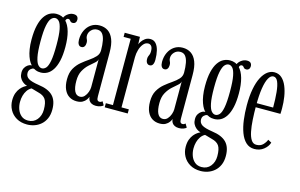

<svg xmlns="http://www.w3.org/2000/svg" viewBox="-97 -804 2031 1302"><g transform="rotate(15 918.0 -153.5)"><path d="M163.5 249Q120.5 249 89.2 230.8Q58 212.5 41.5 182Q25 151.5 25 116Q25 86 33 64.8Q41 43.5 52.8 29.5Q64.5 15.5 76.8 7.2Q89 -1 97 -4Q92.5 -5 82.8 -9.5Q73 -14 62.5 -23Q52 -32 44.5 -46.5Q37 -61 37 -81.5Q37 -102 45.2 -116Q53.5 -130 64.8 -137.5Q76 -145 85 -146Q87 -146 89.8 -146.2Q92.5 -146.5 93 -146Q86.5 -152 78.2 -165Q70 -178 62.2 -199Q54.5 -220 49.8 -249.2Q45 -278.5 45 -316Q45 -375.5 54.8 -416Q64.5 -456.5 81.5 -481.2Q98.5 -506 120.2 -516.8Q142 -527.5 165 -527.5Q204 -527.5 229.5 -502.5Q255 -477.5 267.5 -432.2Q280 -387 280 -325.5Q280 -269 270.8 -228.8Q261.5 -188.5 245.2 -163.5Q229 -138.5 207.8 -127Q186.5 -115.5 162.5 -115.5Q140.5 -115.5 128.2 -121Q116 -126.5 114 -128Q113.5 -128 112.5 -128.2Q111.5 -128.5 110 -128.5Q100.5 -128.5 89 -118Q77.5 -107.5 77.5 -90Q77.5 -65.5 98.2 -52Q119 -38.5 172.5 -30.5Q240 -21.5 272.2 11.2Q304.5 44 304.5 107Q304.5 143.5 292.5 170.2Q280.5 197 260.2 214.5Q240 232 215 240.5Q190 249 163.5 249ZM163.5 221.5Q202.5 221.5 225.8 193Q249 164.5 249 122.5Q249 72.5 233.8 50Q218.5 27.5 182.5 19Q171.5 16 161.5 13Q151.5 10 143.5 7.8Q135.5 5.5 131 4.5Q113.5 14 102 30.8Q90.5 47.5 84.8 68.5Q79 89.5 79 113Q79 140 88 164.8Q97 189.5 115.8 205.5Q134.5 221.5 163.5 221.5ZM162.5 -145Q178 -145 190.8 -158.8Q203.5 -172.5 211 -211Q218.5 -249.5 218.5 -323.5Q218.5 -395 211 -432.5Q203.5 -470 191.2 -484Q179 -498 164 -498Q149 -498 136 -484Q123 -470 115 -431.8Q107 -393.5 107 -320.5Q107 -248 115 -210.2Q123 -172.5 135.8 -158.8Q148.5 -145 162.5 -145ZM208 -495.5Q212 -522.5 232.8 -539.2Q253.5 -556 276 -556Q294.5 -556 302.5 -547.5Q310.5 -539 310.5 -524.5Q310.5 -512 303.5 -504.2Q296.5 -496.5 284.5 -496.5Q275 -496.5 270 -501.2Q265 -506 261.5 -510.8Q258 -515.5 250 -515.5Q243 -515.5 238 -509.8Q233 -504 233 -494Z M447.5 10Q418.5 10 395.8 -4Q373 -18 360 -46.8Q347 -75.5 347 -118Q347 -164.5 364.5 -195Q382 -225.5 407.8 -246.8Q433.5 -268 459.2 -285.5Q485 -303 502.2 -321.8Q519.5 -340.5 519.5 -367Q519.5 -405 514 -434.2Q508.5 -463.5 495.5 -479.8Q482.5 -496 460 -496Q434.5 -496 417.8 -478.5Q401 -461 401 -438.5Q401 -427.5 404 -421Q407 -414.5 409.5 -407.8Q412 -401 412 -390Q412 -374.5 405 -364.2Q398 -354 384 -354Q370.5 -354 363.2 -366Q356 -378 356 -398.5Q356 -434.5 370 -464Q384 -493.5 409.2 -510.5Q434.5 -527.5 468 -527.5Q501.5 -527.5 526.5 -511Q551.5 -494.5 565.5 -459.2Q579.5 -424 579.5 -366V-61Q579.5 -41 584.2 -34Q589 -27 598 -27Q605.5 -27 610.8 -30Q616 -33 618.5 -36L633.5 -11Q628 -4.5 613.8 0.8Q599.5 6 582 6Q565 6 552.5 0Q540 -6 533.2 -16.8Q526.5 -27.5 525.5 -42.5Q522.5 -33 513.8 -20.5Q505 -8 489 1Q473 10 447.5 10ZM461 -26Q480 -26 493 -40.2Q506 -54.5 512.8 -74Q519.5 -93.5 519.5 -108.5V-305.5Q518.5 -291.5 501.8 -277.2Q485 -263 464 -244Q443 -225 427 -196.2Q411 -167.5 411 -124Q411 -76.5 423.5 -51.2Q436 -26 461 -26Z M643.5 0V-29H693.5V-494.5H643.5V-523.5H750.5L752.5 -471Q753.5 -476.5 762.2 -490.2Q771 -504 786.5 -515.8Q802 -527.5 824 -527.5Q848 -527.5 863 -510.5Q878 -493.5 885 -464.8Q892 -436 892 -400.5Q892 -377.5 884.8 -365.8Q877.5 -354 863.5 -354Q851 -354 843.5 -364Q836 -374 836 -392.5Q836 -403.5 839.2 -410.8Q842.5 -418 845.5 -426.2Q848.5 -434.5 848.5 -448Q848.5 -472.5 839.8 -483.5Q831 -494.5 817.5 -494.5Q798 -494.5 783.5 -477.2Q769 -460 761.2 -434Q753.5 -408 753.5 -381.5V-29H805V0Z M1030.5 10Q1001.5 10 978.8 -4Q956 -18 943 -46.8Q930 -75.5 930 -118Q930 -164.5 947.5 -195Q965 -225.5 990.8 -246.8Q1016.5 -268 1042.2 -285.5Q1068 -303 1085.2 -321.8Q1102.5 -340.5 1102.5 -367Q1102.5 -405 1097 -434.2Q1091.5 -463.5 1078.5 -479.8Q1065.5 -496 1043 -496Q1017.5 -496 1000.8 -478.5Q984 -461 984 -438.5Q984 -427.5 987 -421Q990 -414.5 992.5 -407.8Q995 -401 995 -390Q995 -374.5 988 -364.2Q981 -354 967 -354Q953.5 -354 946.2 -366Q939 -378 939 -398.5Q939 -434.5 953 -464Q967 -493.5 992.2 -510.5Q1017.5 -527.5 1051 -527.5Q1084.5 -527.5 1109.5 -511Q1134.5 -494.5 1148.5 -459.2Q1162.5 -424 1162.5 -366V-61Q1162.5 -41 1167.2 -34Q1172 -27 1181 -27Q1188.5 -27 1193.8 -30Q1199 -33 1201.5 -36L1216.5 -11Q1211 -4.5 1196.8 0.8Q1182.5 6 1165 6Q1148 6 1135.5 0Q1123 -6 1116.2 -16.8Q1109.5 -27.5 1108.5 -42.5Q1105.5 -33 1096.8 -20.5Q1088 -8 1072 1Q1056 10 1030.5 10ZM1044 -26Q1063 -26 1076 -40.2Q1089 -54.5 1095.8 -74Q1102.5 -93.5 1102.5 -108.5V-305.5Q1101.5 -291.5 1084.8 -277.2Q1068 -263 1047 -244Q1026 -225 1010 -196.2Q994 -167.5 994 -124Q994 -76.5 1006.5 -51.2Q1019 -26 1044 -26Z M1381.5 249Q1338.5 249 1307.2 230.8Q1276 212.5 1259.5 182Q1243 151.5 1243 116Q1243 86 1251 64.8Q1259 43.5 1270.8 29.5Q1282.5 15.5 1294.8 7.2Q1307 -1 1315 -4Q1310.5 -5 1300.8 -9.5Q1291 -14 1280.5 -23Q1270 -32 1262.5 -46.5Q1255 -61 1255 -81.5Q1255 -102 1263.2 -116Q1271.5 -130 1282.8 -137.5Q1294 -145 1303 -146Q1305 -146 1307.8 -146.2Q1310.5 -146.5 1311 -146Q1304.5 -152 1296.2 -165Q1288 -178 1280.2 -199Q1272.5 -220 1267.8 -249.2Q1263 -278.5 1263 -316Q1263 -375.5 1272.8 -416Q1282.5 -456.5 1299.5 -481.2Q1316.5 -506 1338.2 -516.8Q1360 -527.5 1383 -527.5Q1422 -527.5 1447.5 -502.5Q1473 -477.5 1485.5 -432.2Q1498 -387 1498 -325.5Q1498 -269 1488.8 -228.8Q1479.5 -188.5 1463.2 -163.5Q1447 -138.5 1425.8 -127Q1404.5 -115.5 1380.5 -115.5Q1358.5 -115.5 1346.2 -121Q1334 -126.5 1332 -128Q1331.5 -128 1330.5 -128.2Q1329.5 -128.5 1328 -128.5Q1318.5 -128.5 1307 -118Q1295.5 -107.5 1295.5 -90Q1295.5 -65.5 1316.2 -52Q1337 -38.5 1390.5 -30.5Q1458 -21.5 1490.2 11.2Q1522.5 44 1522.5 107Q1522.5 143.5 1510.5 170.2Q1498.5 197 1478.2 214.5Q1458 232 1433 240.5Q1408 249 1381.5 249ZM1381.5 221.5Q1420.5 221.5 1443.8 193Q1467 164.5 1467 122.5Q1467 72.5 1451.8 50Q1436.5 27.5 1400.5 19Q1389.5 16 1379.5 13Q1369.5 10 1361.5 7.8Q1353.5 5.5 1349 4.5Q1331.5 14 1320 30.8Q1308.5 47.5 1302.8 68.5Q1297 89.5 1297 113Q1297 140 1306 164.8Q1315 189.5 1333.8 205.5Q1352.5 221.5 1381.5 221.5ZM1380.5 -145Q1396 -145 1408.8 -158.8Q1421.5 -172.5 1429 -211Q1436.5 -249.5 1436.5 -323.5Q1436.5 -395 1429 -432.5Q1421.5 -470 1409.2 -484Q1397 -498 1382 -498Q1367 -498 1354 -484Q1341 -470 1333 -431.8Q1325 -393.5 1325 -320.5Q1325 -248 1333 -210.2Q1341 -172.5 1353.8 -158.8Q1366.5 -145 1380.5 -145ZM1426 -495.5Q1430 -522.5 1450.8 -539.2Q1471.5 -556 1494 -556Q1512.5 -556 1520.5 -547.5Q1528.5 -539 1528.5 -524.5Q1528.5 -512 1521.5 -504.2Q1514.5 -496.5 1502.5 -496.5Q1493 -496.5 1488 -501.2Q1483 -506 1479.5 -510.8Q1476 -515.5 1468 -515.5Q1461 -515.5 1456 -509.8Q1451 -504 1451 -494Z M1695.5 10.5Q1660.5 10.5 1636.2 -12.2Q1612 -35 1597.5 -74Q1583 -113 1576.8 -162Q1570.5 -211 1570.5 -263Q1570.5 -328.5 1580 -378.2Q1589.5 -428 1606.8 -461Q1624 -494 1646.5 -510.8Q1669 -527.5 1695 -527.5Q1725.5 -527.5 1746.8 -508.2Q1768 -489 1781.2 -456.8Q1794.5 -424.5 1800.8 -385Q1807 -345.5 1807 -305Q1807 -295 1806.8 -285Q1806.5 -275 1806 -265.5H1625V-294H1747Q1747 -355 1742.5 -401Q1738 -447 1726.8 -472.8Q1715.5 -498.5 1695 -498.5Q1676 -498.5 1661.8 -473.2Q1647.5 -448 1639.8 -398.8Q1632 -349.5 1632 -277Q1632 -225.5 1634.8 -179.2Q1637.5 -133 1644.8 -97.2Q1652 -61.5 1665.5 -41Q1679 -20.5 1701 -20.5Q1731.5 -20.5 1748.5 -38.8Q1765.5 -57 1771.5 -74.5L1796.5 -61Q1788 -32.5 1760.8 -11Q1733.5 10.5 1695.5 10.5Z"/></g></svg>

Font: Imbue 24pt Light
Style: Regular
Weight: 300
Designer: Tyler Finck
Foundry: Etcetera Type Company
Version: Version 1.102